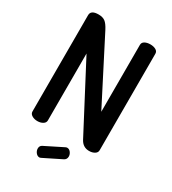

<svg xmlns="http://www.w3.org/2000/svg" viewBox="-216 -845 1024 1141"><g transform="rotate(30 296.5 -275.0)"><path d="M66 -35V-696Q66 -731 119 -731Q147 -731 164 -718.5Q181 -706 199 -671L421 -238V-697Q421 -714 436.5 -722.5Q452 -731 474 -731Q496 -731 511.5 -722.5Q527 -714 527 -697V-35Q527 -19 511.5 -9.5Q496 0 474 0Q432 0 411 -39L172 -494V-35Q172 -19 156.5 -9.5Q141 0 119 0Q98 0 82 -9.5Q66 -19 66 -35ZM203 139Q203 121 218 113L342 51Q348 48 353 48Q367 48 377 61Q387 74 387 89Q387 108 371 117L250 177Q242 181 238 181Q224 181 213.5 168Q203 155 203 139Z"/></g></svg>

Font: TerminalDosisSemiBold
Style: Bold
Weight: 600
Designer: EdgarTolentino, PabloImpallari, IginoMarini
Foundry: EdgarTolentino, PabloImpallari, IginoMarini
Version: Version 1.006